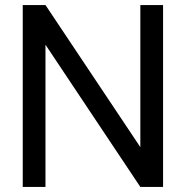

<svg xmlns="http://www.w3.org/2000/svg" viewBox="-20 -740 736 760"><path d="M70 0V-720H160L535.5 -157.5V-720H625.5V0H535.5L160 -563V0Z"/></svg>

Font: Cns Manrope Med
Style: Regular
Weight: 500
Designer: Mikhail Sharanda
Foundry: Mikhail Sharanda
Version: Version 4.504